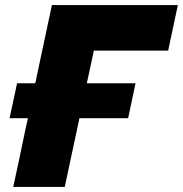

<svg xmlns="http://www.w3.org/2000/svg" viewBox="-20 -733 718 753"><path d="M32 0Q44 -57 55.5 -109.5Q66.5 -162 81 -231.5L89.5 -269.5H17.5L47 -406.5H118.5L132.5 -473.5Q147.5 -543.5 159.2 -598.5Q171 -653.5 183.5 -713H677.5L639.5 -534.5H348Q343 -512.5 338.5 -489.5Q333.5 -466.5 328 -441L320.5 -406.5H511.5L482.5 -269.5H291.5L283.5 -231.5Q268.5 -161.5 257.2 -109Q246 -56.5 234 0Z"/></svg>

Font: Heraclito ExtraBold
Style: Italic
Weight: 800
Italic angle: -12°
Designer: Kostas Bartsokas (font) & Cristiano Sobral (main changes)
Foundry: Kostas Bartsokas (font) & Cristiano Sobral (main changes)
Version: Version 1.00;July 8, 2020;FontCreator 13.0.0.2655 64-bit